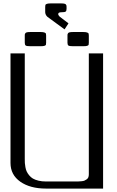

<svg xmlns="http://www.w3.org/2000/svg" viewBox="-20 -1104 686 1124"><path d="M244.6 -1063.5Q244.6 -1071.8 245.8 -1075.2Q247.1 -1078.6 253.9 -1081.3Q260.7 -1084 275.9 -1084H338.4Q349.6 -1084 356.4 -1082.5Q363.3 -1081.1 366 -1077.4Q368.7 -1073.7 369.1 -1071.3Q369.6 -1068.8 369.6 -1063.5V-1052.7Q369.6 -1040.5 364.5 -1036.4Q359.4 -1032.2 338.4 -1032.2Q320.8 -1032.2 320.8 -1021.5Q320.8 -1015.1 329.1 -1006.8L380.9 -967.3L357.9 -932.1L258.3 -1004.9Q245.6 -1016.1 244.6 -1032.2ZM500 -896V-854Q500 -845.2 498.8 -841.8Q497.6 -838.4 490.7 -835.9Q483.9 -833.5 468.8 -833.5H406.2Q385.7 -833.5 380.4 -837.6Q375 -841.8 375 -854V-896Q375 -901.4 375.5 -903.8Q376 -906.2 378.7 -909.9Q381.3 -913.6 388.2 -915Q395 -916.5 406.2 -916.5H468.8Q483.4 -916.5 490.5 -913.6Q497.6 -910.6 498.8 -907.2Q500 -903.8 500 -896ZM250 -896V-854Q250 -845.2 248.8 -841.8Q247.6 -838.4 240.7 -835.9Q233.9 -833.5 218.8 -833.5H156.2Q135.7 -833.5 130.4 -837.6Q125 -841.8 125 -854V-896Q125 -901.4 125.5 -903.8Q126 -906.2 128.7 -909.9Q131.3 -913.6 138.2 -915Q145 -916.5 156.2 -916.5H218.8Q233.4 -916.5 240.5 -913.6Q247.6 -910.6 248.8 -907.2Q250 -903.8 250 -896ZM583.5 -791.5V0H250Q156.2 0 98.9 -40.3Q41.5 -80.6 41.5 -149.9V-791.5H125V-172.9Q125 -159.7 125.5 -149.9Q126 -140.1 128.7 -125.5Q131.3 -110.8 136.2 -100.3Q141.1 -89.8 150.4 -78.1Q159.7 -66.4 172.4 -58.8Q185.1 -51.3 205.1 -46.4Q225.1 -41.5 250 -41.5H416.5Q430.7 -41.5 437.7 -41.7Q444.8 -42 456.5 -43Q468.3 -43.9 474.4 -46.6Q480.5 -49.3 487.3 -54Q494.1 -58.6 497.1 -65.9Q500 -73.2 500 -83.5V-791.5Z"/></svg>

Font: Gputeks
Style: Regular
Weight: 500
Version: Version 0.9